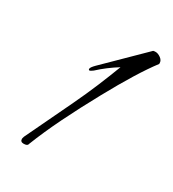

<svg xmlns="http://www.w3.org/2000/svg" viewBox="-114 -480 499 554"><g transform="rotate(30 135.5 -203.0)"><path d="M47 7Q36 7 36 -3Q36 -5 38 -11L112 -166Q132 -208 148.5 -247.5Q165 -287 179 -324Q145 -303 117 -277Q109 -271 106 -271Q103 -271 103 -275Q103 -280 115 -292L237 -412Q240 -413 245 -413Q253 -413 262 -406.5Q271 -400 271 -391V-388Q229 -333 170 -225Q136 -163 108.5 -107Q81 -51 61 0Q60 7 47 7Z"/></g></svg>

Font: Lovers Quarrel
Style: Regular
Weight: 400
Designer: Robert E. Leuschke
Foundry: Robert E. Leuschke
Version: Version 1.010; ttfautohint (v1.8.3)